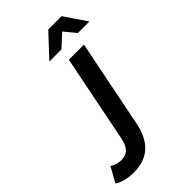

<svg xmlns="http://www.w3.org/2000/svg" viewBox="-459 -833 1122 1122"><g transform="rotate(-45 102.0 -271.5)"><path d="M-179 170 -127 77Q-98 98 -56 98Q-20 98 0.5 77.5Q21 57 31 12L140 -534H265L156 10Q118 201 -56 201Q-132 201 -179 170ZM288 -607 229 -678 152 -607H52L180 -744H290L383 -607Z"/></g></svg>

Font: Montserrat Alternates SemiBold
Style: Italic
Weight: 600
Italic angle: -11.3°
Designer: Julieta Ulanovsky
Foundry: Julieta Ulanovsky
Version: Version 7.200